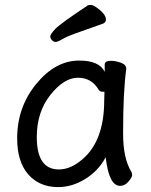

<svg xmlns="http://www.w3.org/2000/svg" viewBox="-20 -739 615 783"><path d="M217 24Q141 24 95.5 -27.5Q50 -79 50 -175Q50 -302 128 -397Q206 -492 303 -492Q385 -492 407 -446V-475Q407 -491 432 -491Q452 -491 473.5 -483Q495 -475 495 -458Q482 -368 482 -195Q482 -92 516 -38Q519 -32 519 -25Q519 -16 504 1.5Q489 19 470 19Q424 19 411 -98Q383 -44 329 -10Q275 24 217 24ZM220 -48Q262 -48 303 -79Q405 -153 405 -330L406 -365H397Q388 -365 383 -372Q354 -422 298 -422Q241 -422 185.5 -352Q130 -282 130 -180Q130 -48 220 -48ZM185 -591Q185 -599 205 -620.5Q225 -642 338 -717Q342 -719 350 -719Q359 -719 373 -709Q412 -682 412 -659Q412 -648 401 -643Q352 -625 304 -608.5Q256 -592 235.5 -580Q215 -568 207 -568Q199 -568 192 -575Q185 -582 185 -591Z"/></svg>

Font: LXGW WenKai TC
Style: Bold
Weight: 700
Designer: LXGW / Fontworks Inc.
Foundry: LXGW / Fontworks Inc.
Version: Version 1.330;April 28, 2024